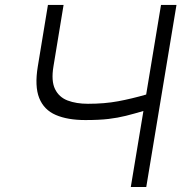

<svg xmlns="http://www.w3.org/2000/svg" viewBox="-20 -747 746 767"><path d="M171.5 -727.3H234L193.5 -481.5Q183.9 -423.7 199.8 -391.2Q215.6 -358.7 250.2 -345.5Q284.8 -332.4 331.3 -332.4Q397.7 -332.4 451.9 -342.5Q506 -352.6 563.9 -369.3L623.2 -727.3H685L564.3 0H502.5L552.9 -303.6Q515.3 -292.6 483.1 -284.4Q451 -276.3 413.4 -271.8Q375.7 -267.4 321 -267.4Q250 -267.4 202.8 -287.8Q155.5 -308.2 136.7 -355.3Q117.9 -402.3 131 -481.5Z"/></svg>

Font: Inter Light  BETA
Style: Italic
Weight: 300
Italic angle: 9.39999°
Designer: Rasmus Andersson
Foundry: rsms
Version: Version 3.011;git-f93a4a705